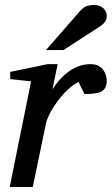

<svg xmlns="http://www.w3.org/2000/svg" viewBox="-20 -752 449 772"><path d="M409.2 -426.8Q409.2 -409.2 402.8 -398.7Q396.5 -388.2 384.8 -382.8Q373 -377.4 356.7 -375.7Q340.3 -374 319.8 -374L295.9 -421.9Q277.3 -414.1 256.1 -394.8Q234.9 -375.5 215.8 -350.8Q196.8 -326.2 182.6 -300Q168.5 -273.9 164.1 -252L111.8 0H19L105 -424.8L21 -434.1V-462.9L171.9 -494.1H211.9L190.9 -393.1Q221.7 -440.4 260.7 -467.3Q299.8 -494.1 345.2 -494.1Q363.3 -494.1 375.5 -487.5Q387.7 -481 395.3 -470.7Q402.8 -460.4 406 -448.7Q409.2 -437 409.2 -426.8ZM409.2 -689Q409.2 -674.8 402.8 -665.3Q396.5 -655.8 385.3 -647.9L235.4 -550.8H165L301.3 -707Q306.2 -712.9 311.5 -717.3Q316.9 -721.7 323.5 -725.1Q330.1 -728.5 338.6 -730.2Q347.2 -731.9 358.4 -731.9Q371.6 -731.9 381.1 -728Q390.6 -724.1 396.7 -718Q402.8 -711.9 406 -704.1Q409.2 -696.3 409.2 -689Z"/></svg>

Font: Charis SIL Afr
Style: Italic
Weight: 400
Italic angle: -11°
Foundry: SIL International
Version: Version 5.000